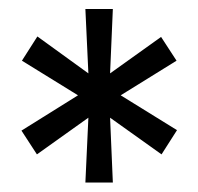

<svg xmlns="http://www.w3.org/2000/svg" viewBox="-20 -766 430 416"><path d="M26.5 -483 149 -559.5 27.5 -634.5 61 -687 171.5 -607 165 -746.5H224.5L218.5 -607L329 -686L362.5 -634.5L241.5 -559.5L363.5 -484L330 -431.5L218.5 -511L224.5 -370.5H165L171.5 -511L60 -431.5Z"/></svg>

Font: Cabin Condensed Medium
Style: Regular
Weight: 500
Width: 3
Designer: Pablo Impallari
Foundry: Pablo Impallari. http://www.impallari.com Igino Marini. http://www.ikern.com
Version: Version 3.001; ttfautohint (v1.8.3)